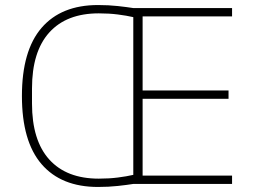

<svg xmlns="http://www.w3.org/2000/svg" viewBox="-20 -730 1011 762"><path d="M509 0Q484 4 447.5 8Q411 12 369 12Q223 12 145 -78.5Q67 -169 67 -349Q67 -529 145 -619.5Q223 -710 369 -710Q411 -710 447.5 -706Q484 -702 509 -698H901V-665H546V-371H887V-338H546V-33H901V0ZM372 -21Q413 -21 448 -25.5Q483 -30 509 -36V-662Q483 -668 448 -672.5Q413 -677 372 -677Q244 -677 175.5 -601Q107 -525 107 -379V-319Q107 -173 175.5 -97Q244 -21 372 -21Z"/></svg>

Font: IBM Plex Sans Arabic ExtraLight
Style: Regular
Weight: 200
Designer: Mike Abbink, Paul van der Laan, Pieter van Rosmalen, Wael Morcos, Khajak Apelian
Foundry: Bold Monday
Version: Version 1.1